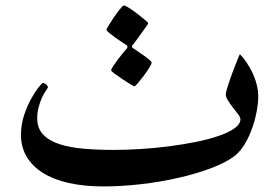

<svg xmlns="http://www.w3.org/2000/svg" viewBox="-20 -648 1010 693"><path d="M912.1 -300.3Q912.1 -275.4 906.2 -244.6Q900.4 -213.9 889.6 -183.8Q878.9 -153.8 863.5 -128.2Q848.1 -102.5 829.1 -86.9Q798.3 -62.5 744.6 -42Q690.9 -21.5 626.2 -6.6Q561.5 8.3 490.5 16.6Q419.4 24.9 353 24.9Q283.2 24.9 228.3 12.5Q173.3 0 135 -23.9Q96.7 -47.9 76.2 -82.5Q55.7 -117.2 55.7 -161.1Q55.7 -198.7 67.1 -232.7Q78.6 -266.6 93 -292.5Q107.4 -318.4 120.1 -333.7Q132.8 -349.1 134.8 -349.1Q138.2 -349.1 145.5 -344Q152.8 -338.9 152.8 -332.5V-332Q152.8 -331.5 152.3 -330.6Q150.4 -327.1 143.8 -317.9Q137.2 -308.6 130.9 -294.2Q124.5 -279.8 119.4 -261Q114.3 -242.2 114.3 -221.2Q114.3 -184.6 136 -162.1Q157.7 -139.6 195.6 -127.4Q233.4 -115.2 283.9 -111.1Q334.5 -106.9 391.1 -106.9Q436 -106.9 487.5 -110.1Q539.1 -113.3 589.8 -119.9Q640.6 -126.5 687 -135.7Q733.4 -145 769.3 -157.5Q805.2 -169.9 826.4 -184.8Q847.7 -199.7 847.7 -217.8Q847.7 -225.1 839.1 -236.1Q830.6 -247.1 821 -259.5Q811.5 -272 803.2 -284.7Q794.9 -297.4 794.9 -307.6Q794.9 -312 798.1 -323.5Q801.3 -335 806.4 -350.1Q811.5 -365.2 817.6 -382.1Q823.7 -398.9 829.6 -413.3Q835.4 -427.7 839.6 -438.5Q843.8 -449.2 845.7 -452.6Q857.4 -440.9 869.1 -423.8Q880.9 -406.7 890.6 -386.5Q900.4 -366.2 906.2 -344Q912.1 -321.8 912.1 -300.3ZM527.3 -422.4Q527.3 -417 518.6 -403.1Q509.8 -389.2 498.8 -374.5Q487.8 -359.9 477.8 -348.1Q467.8 -336.4 465.3 -336.4Q463.4 -336.4 450.2 -344.2Q437 -352.1 421.9 -362.3Q406.7 -372.6 394 -381.8Q381.3 -391.1 381.3 -394.5Q381.3 -398.4 388.2 -408.9Q395 -419.4 404.3 -431.6Q413.6 -443.8 422.6 -455.3Q431.6 -466.8 437 -471.7Q440.4 -476.1 439.9 -479Q439.9 -482.4 438.5 -483.9Q432.6 -487.8 420.2 -495.8Q407.7 -503.9 395.3 -512.9Q382.8 -522 373.5 -529.8Q364.3 -537.6 364.3 -540.5Q364.3 -542.5 368.4 -549.6Q372.6 -556.6 378.7 -566.4Q384.8 -576.2 392.1 -587.2Q399.4 -598.1 406.5 -607.2Q413.6 -616.2 419.2 -622.3Q424.8 -628.4 427.2 -628.4Q431.6 -628.4 446.3 -619.1Q460.9 -609.9 476.1 -598.1Q491.2 -586.4 503.2 -576.2Q515.1 -565.9 515.1 -564.5Q515.1 -562.5 508.3 -553Q501.5 -543.5 492.7 -531.2Q483.9 -519 475.3 -507.3Q466.8 -495.6 462.9 -490.2Q461.4 -488.8 458.7 -485.8Q456.1 -482.9 456.1 -479.5Q456.1 -477.1 461.9 -473.1Q467.3 -469.2 478.3 -461.9Q489.3 -454.6 500.2 -446.8Q511.2 -439 519.3 -431.9Q527.3 -424.8 527.3 -422.4Z"/></svg>

Font: Accordance
Style: Bold
Weight: 700
Version: Version 1.2 (build January 31, 2020) Miklal Software Solutio